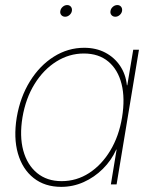

<svg xmlns="http://www.w3.org/2000/svg" viewBox="-20 -725 602 755"><path d="M220.7 9.8Q156.2 9.8 112.3 -24.9Q68.4 -59.6 50.5 -121.3Q32.7 -183.1 45.9 -263.7Q59.6 -343.8 97.9 -405.5Q136.2 -467.3 191.7 -502.2Q247.1 -537.1 311 -537.1Q357.9 -537.1 394 -518.1Q430.2 -499 452.4 -465.8Q474.6 -432.6 479 -389.6H480.5L503.9 -529.3H526.4L438.5 0H416L438.5 -136.7H437Q418 -94.2 384.5 -61Q351.1 -27.8 309.1 -9Q267.1 9.8 220.7 9.8ZM222.2 -12.7Q281.2 -12.7 330.6 -44.7Q379.9 -76.7 413.8 -133.1Q447.8 -189.5 460 -263.7Q472.2 -338.4 458 -394.8Q443.8 -451.2 406 -482.9Q368.2 -514.6 309.6 -514.6Q252 -514.6 201.4 -482.9Q150.9 -451.2 116 -394.8Q81.1 -338.4 68.4 -263.7Q56.2 -189.5 71.5 -133.1Q86.9 -76.7 125.7 -44.7Q164.6 -12.7 222.2 -12.7ZM433.6 -659.2Q423.8 -659.2 418.2 -666Q412.6 -672.9 414.6 -682.1Q416 -691.4 423.8 -698.2Q431.6 -705.1 441.4 -705.1Q450.7 -705.1 456.1 -698.5Q461.4 -691.9 460 -682.1Q458.5 -672.9 450.7 -666Q442.9 -659.2 433.6 -659.2ZM236.3 -659.2Q226.6 -659.2 220.9 -666Q215.3 -672.9 217.3 -682.1Q218.8 -691.4 226.6 -698.2Q234.4 -705.1 244.1 -705.1Q253.4 -705.1 258.8 -698.5Q264.2 -691.9 262.7 -682.1Q261.2 -672.9 253.4 -666Q245.6 -659.2 236.3 -659.2Z"/></svg>

Font: Inter 24pt Thin
Style: Italic
Weight: 250
Italic angle: -9.3988°
Version: Version 4.001;git-66647c0bb